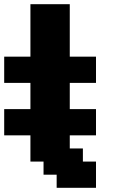

<svg xmlns="http://www.w3.org/2000/svg" viewBox="-20 -895 602 915"><path d="M250 0H437.5V-125H375V-187.5H312.5V-250H437.5V-375H312.5V-500H437.5V-625H312.5V-875H125V-625H0V-500H125V-375H0V-250H125V-125H187.5V-62.5H250Z"/></svg>

Font: Faithful 32x
Style: Semibold
Weight: 400
Foundry: Faithful Resource Pack
Version: Version 1.0; January 27, 2023